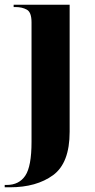

<svg xmlns="http://www.w3.org/2000/svg" viewBox="-35 -556 403 816"><path d="M-15 240H7Q120 240 190.5 188.5Q261 137 261 4V-536H23V-526H32Q59 -526 79 -515Q99 -504 99 -461V47Q99 151 72.5 190.5Q46 230 -6 230H-15Z"/></svg>

Font: Noto Serif Display SemiCondensed Extra
Style: Regular
Weight: 800
Width: 4
Designer: Monotype Design Team
Foundry: Monotype Imaging Inc.
Version: Version 1.900